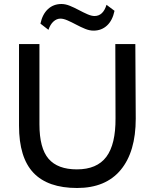

<svg xmlns="http://www.w3.org/2000/svg" viewBox="-20 -930 772 959"><path d="M556 -710H656L658 -337Q658 -172 583 -81.5Q508 9 365 9Q219 9 147 -67Q75 -143 75 -302V-710H177V-309Q177 -190 222.5 -137Q268 -84 364 -84Q464 -84 511 -146.5Q558 -209 557 -340ZM447 -777Q427 -777 405 -786Q383 -795 360.5 -807Q338 -819 317.5 -828Q297 -837 282 -837Q263 -837 247 -822.5Q231 -808 222 -781L182 -812Q192 -859 219.5 -884.5Q247 -910 287 -910Q307 -910 329 -901Q351 -892 373.5 -880Q396 -868 416.5 -859Q437 -850 452 -850Q495 -850 512 -906L552 -876Q542 -828 514.5 -802.5Q487 -777 447 -777Z"/></svg>

Font: Livvic Medium
Style: Regular
Weight: 500
Designer: Jacques Le Bailly, Baron von Fonthausen
Version: Version 1.001; ttfautohint (v1.8.2)